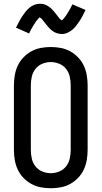

<svg xmlns="http://www.w3.org/2000/svg" viewBox="-20 -993 540 1021"><path d="M250 8Q223 8 196.5 3Q170 -2 146.5 -15Q123 -28 104 -48Q85 -68 74 -92Q63 -116 58.5 -143Q54 -170 54 -196V-539Q54 -565 58.5 -592Q63 -619 74 -643Q85 -667 104 -687Q123 -707 146.5 -720Q170 -733 196.5 -738Q223 -743 250 -743Q277 -743 303.5 -738Q330 -733 353.5 -720Q377 -707 396 -687Q415 -667 426 -643Q437 -619 441.5 -592Q446 -565 446 -539V-196Q446 -170 441.5 -143Q437 -116 426 -92Q415 -68 396 -48Q377 -28 353.5 -15Q330 -2 303.5 3Q277 8 250 8ZM250 -72Q273 -72 295 -81Q317 -90 331.5 -108.5Q346 -127 351 -150Q356 -173 356 -196V-539Q356 -562 351 -585Q346 -608 331.5 -626.5Q317 -645 295 -654Q273 -663 250 -663Q227 -663 205 -654Q183 -645 168.5 -626.5Q154 -608 149 -585Q144 -562 144 -539V-196Q144 -173 149 -150Q154 -127 168.5 -108.5Q183 -90 205 -81Q227 -72 250 -72ZM308 -812Q303 -812 298 -813Q293 -814 288.5 -815Q284 -816 279.5 -817.5Q275 -819 270.5 -821.5Q266 -824 262 -826.5Q258 -829 254.5 -832Q251 -835 247 -838.5Q243 -842 240 -846Q237 -850 233.5 -853.5Q230 -857 227.5 -860.5Q225 -864 222 -867.5Q219 -871 215.5 -875.5Q212 -880 208.5 -884.5Q205 -889 202.5 -892Q200 -895 195.5 -897.5Q191 -900 191 -904H194Q194 -903 191 -901Q188 -899 185.5 -896Q183 -893 181 -890.5Q179 -888 177.5 -886.5Q176 -885 174.5 -883Q173 -881 171.5 -879Q170 -877 168.5 -874.5Q167 -872 165.5 -869.5Q164 -867 162 -864.5Q160 -862 158.5 -859Q157 -856 155 -853Q153 -850 151 -846.5Q149 -843 147 -839.5Q145 -836 143 -832Q141 -828 139 -824Q137 -820 135 -815L65 -846Q74 -864 82 -879Q90 -894 98.5 -906.5Q107 -919 115 -929.5Q123 -940 135 -950.5Q147 -961 161.5 -967Q176 -973 192 -973Q197 -973 202 -972.5Q207 -972 211.5 -971Q216 -970 220.5 -968Q225 -966 229.5 -964Q234 -962 238 -959Q242 -956 245.5 -953.5Q249 -951 253 -947Q257 -943 260 -939.5Q263 -936 266.5 -932.5Q270 -929 272.5 -925.5Q275 -922 278 -918.5Q281 -915 284.5 -910Q288 -905 291.5 -901Q295 -897 297.5 -893.5Q300 -890 304.5 -888Q309 -886 309 -882H306Q306 -883 309 -885Q312 -887 314.5 -889.5Q317 -892 319 -894.5Q321 -897 322.5 -899Q324 -901 325.5 -903Q327 -905 328.5 -907Q330 -909 331.5 -911Q333 -913 334.5 -915.5Q336 -918 338 -921Q340 -924 341.5 -927Q343 -930 345 -933Q347 -936 349 -939.5Q351 -943 353 -946.5Q355 -950 357 -954Q359 -958 361 -962Q363 -966 365 -970L435 -940Q426 -922 418 -906.5Q410 -891 401.5 -879Q393 -867 385 -856Q377 -845 365 -835Q353 -825 338.5 -818.5Q324 -812 308 -812Z"/></svg>

Font: Iosevka Medium
Style: Regular
Weight: 500
Monospace: yes
Designer: Belleve Invis
Foundry: Belleve Invis
Version: Version 32.5.0; ttfautohint (v1.8.4)